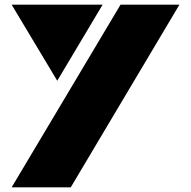

<svg xmlns="http://www.w3.org/2000/svg" viewBox="-20 -805 821 825"><path d="M498 -785H751L284 0H30ZM421 -785 226 -458 30 -785Z"/></svg>

Font: GENAU
Style: Stencil
Weight: 700
Version: Version 0.8